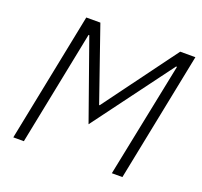

<svg xmlns="http://www.w3.org/2000/svg" viewBox="-121 -836 1024 974"><g transform="rotate(20 390.5 -349.0)"><path d="M577 0 703 -620H698L381 -193L230 -619H226L102 0H45L185 -698H261L398 -303H401L692 -698H774L634 0Z"/></g></svg>

Font: IBM Plex Sans Light
Style: Italic
Weight: 300
Italic angle: -11.31°
Designer: Mike Abbink, Paul van der Laan, Pieter van Rosmalen
Foundry: Bold Monday
Version: Version 3.0